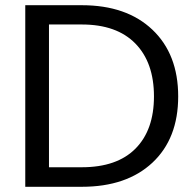

<svg xmlns="http://www.w3.org/2000/svg" viewBox="-20 -717 747 737"><path d="M294 -697Q466 -697 565 -603Q664 -509 664 -347Q664 -185 565 -92.5Q466 0 294 0H77V-697ZM168 -75H294Q429 -75 500 -146.5Q571 -218 571 -347Q571 -477 499.5 -550Q428 -623 294 -623H168Z"/></svg>

Font: SVN-Poppins
Style: Regular
Weight: 400
Designer: Ninad Kale (Devanagari), Jonny Pinhorn (Latin)
Foundry: Indian Type Foundry
Version: Version 3.002 2017